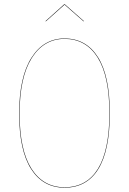

<svg xmlns="http://www.w3.org/2000/svg" viewBox="-20 -870 604 899"><path d="M194.8 -770 192.9 -771 280.8 -850.1H283.2L373 -771L371.1 -770L282.2 -848.1ZM282.2 -689.9Q383.3 -689.9 438.7 -602.3Q494.1 -514.6 494.1 -339.8Q494.1 -165.5 440.2 -78.4Q386.2 8.8 282.2 8.8Q181.6 8.8 125.7 -78.6Q69.8 -166 69.8 -337.9Q69.8 -509.3 127.2 -599.6Q184.6 -689.9 282.2 -689.9ZM282.2 -688Q185.1 -688 128.4 -597.9Q71.8 -507.8 71.8 -337.9Q71.8 -167.5 127.2 -80.3Q182.6 6.8 282.2 6.8Q385.3 6.8 438.7 -79.8Q492.2 -166.5 492.2 -339.8Q492.2 -513.2 437.3 -600.6Q382.3 -688 282.2 -688Z"/></svg>

Font: Fira Sans Compressed Two
Style: Regular
Weight: 100
Width: 1
Designer: Carrois Corporate & Edenspiekermann AG
Foundry: Carrois Corporate GbR & Edenspiekermann AG
Version: Version 4.203;PS 004.203;hotconv 1.0.88;makeotf.lib2.5.64775